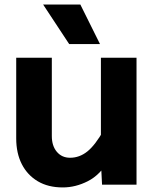

<svg xmlns="http://www.w3.org/2000/svg" viewBox="-20 -809 690 841"><path d="M207 -556V-213Q207 -170 229 -144Q251 -118 287 -118Q328 -118 362.5 -145.5Q397 -173 435 -240L457 -108Q419 -43 365 -15.5Q311 12 255 12Q191 12 145.5 -15Q100 -42 75.5 -90Q51 -138 51 -203V-556ZM578 -556V0H427L422 -99V-556ZM418 -616H283L169 -789H332Z"/></svg>

Font: Azeret Mono Thin
Style: Bold
Weight: 700
Version: Version 1.002